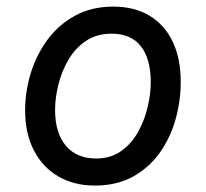

<svg xmlns="http://www.w3.org/2000/svg" viewBox="-20 -560 640 596"><path d="M274 16Q209.5 16 160.8 -12.5Q112 -41 85 -93.5Q58 -146 58 -217.5Q58 -276 75.5 -333Q93 -390 127.5 -436.8Q162 -483.5 213.2 -511.5Q264.5 -539.5 331.5 -539.5Q397.5 -539.5 444.2 -511.2Q491 -483 516 -430.8Q541 -378.5 541 -306Q541 -247 525 -189.8Q509 -132.5 476 -86Q443 -39.5 392.8 -11.8Q342.5 16 274 16ZM278.5 -68Q323.5 -68 355.8 -90.8Q388 -113.5 408.2 -149.8Q428.5 -186 438.2 -227Q448 -268 448 -304.5Q448 -377.5 417.2 -416.5Q386.5 -455.5 326.5 -455.5Q280 -455.5 246.5 -432.8Q213 -410 192 -373.8Q171 -337.5 161 -296.5Q151 -255.5 151 -219Q151 -147 184.5 -107.5Q218 -68 278.5 -68Z"/></svg>

Font: Google Sans Code
Style: Italic
Weight: 400
Italic angle: -10°
Monospace: yes
Designer: Google Sans Code Authors
Foundry: Google LLC
Version: Version 6.000